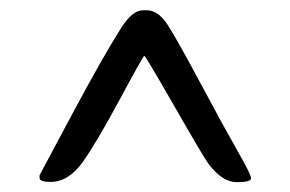

<svg xmlns="http://www.w3.org/2000/svg" viewBox="-20 -698 573 379"><path d="M270 -677.7Q292.5 -677.7 311.3 -648.4Q330.1 -619.1 376 -533.2Q421.9 -447.3 448.7 -400.4Q475.6 -353.5 475.6 -345.9Q475.6 -338.4 447.3 -338.4Q418.9 -338.4 391.6 -374.5Q381.8 -387.7 324.5 -487.8Q267.1 -587.9 264.9 -587.9Q262.7 -587.9 216.8 -502.4Q170.9 -417 143.1 -377.9Q115.2 -338.9 79.6 -338.9Q58.1 -338.9 58.1 -346.7V-352.1Q58.1 -352.5 121.8 -471.4Q185.5 -590.3 220.2 -644.5Q241.7 -677.7 262.2 -677.7Z"/></svg>

Font: Averia Serif
Style: Regular
Weight: 500
Version: Version 1.0